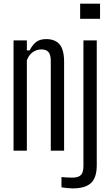

<svg xmlns="http://www.w3.org/2000/svg" viewBox="-20 -820 601 1045"><path d="M53.7 0V-600H126.2V-545.7H141.5Q156.1 -575.4 176.5 -591.3Q197 -607.2 231.2 -607.2Q279.4 -607.2 303.9 -578.9Q328.4 -550.7 328.9 -484.7V0H256.4V-489.8Q256 -522.7 243.8 -536.9Q231.6 -551.1 204.8 -551.1Q179.2 -551.1 157.7 -535.6Q136.1 -520.1 126.2 -491.4V0ZM416.2 -717.6V-800H524.5V-717.6ZM375.5 205.4Q362.1 205.4 344.7 203.6Q327.3 201.8 314.5 199.6V143.5Q326.4 145.2 342.8 145.9Q359.2 146.7 374.3 146.7Q406.2 146.7 420.2 132.7Q434.1 118.7 434.1 84.8V-600H506.6V79.9Q506.6 146.7 475.3 176.1Q444.1 205.4 375.5 205.4Z"/></svg>

Font: Big Shoulders Display SC Thin
Style: Regular
Weight: 100
Designer: Patric King
Foundry: XO Type Co
Version: Version 2.002